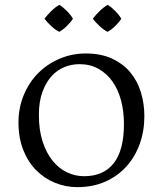

<svg xmlns="http://www.w3.org/2000/svg" viewBox="-20 -752 668 790"><path d="M140 -279Q140 -216 155.5 -169Q171 -122 196.5 -90.5Q222 -59 255.5 -43Q289 -27 326 -27Q406 -27 448 -80.5Q490 -134 490 -242Q490 -294 478 -339Q466 -384 442.5 -417Q419 -450 385 -469Q351 -488 307 -488Q275 -488 245 -476Q215 -464 192 -438.5Q169 -413 154.5 -373.5Q140 -334 140 -279ZM56 -248Q56 -309 78 -361.5Q100 -414 137.5 -451.5Q175 -489 225.5 -510.5Q276 -532 333 -532Q395 -532 440.5 -511Q486 -490 515.5 -455Q545 -420 559.5 -373Q574 -326 574 -274Q574 -213 555 -160Q536 -107 500.5 -67.5Q465 -28 414 -5Q363 18 298 18Q250 18 206 0Q162 -18 128.5 -52Q95 -86 75.5 -135.5Q56 -185 56 -248ZM479 -675Q475 -668 468 -660Q461 -652 453.5 -644.5Q446 -637 438 -631Q430 -625 423 -621Q408 -628 390.5 -644Q373 -660 362 -675Q374 -691 390.5 -707Q407 -723 423 -732Q437 -724 453.5 -707.5Q470 -691 479 -675ZM280 -675Q276 -668 269 -660Q262 -652 254.5 -644.5Q247 -637 239 -631Q231 -625 224 -621Q209 -628 191.5 -644Q174 -660 163 -675Q175 -691 191.5 -707Q208 -723 224 -732Q238 -724 254.5 -707.5Q271 -691 280 -675Z"/></svg>

Font: Gotu
Style: Regular
Weight: 400
Designer: Sarang Kulkarni & Kailash Malviya
Foundry: Ek Type
Version: Version 2.320;hotconv 1.0.109;makeotfexe 2.5.65596; ttfautoh